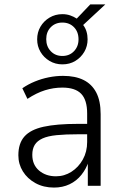

<svg xmlns="http://www.w3.org/2000/svg" viewBox="-20 -840 555 868"><path d="M224 8Q177 8 140.5 -12Q104 -32 83.5 -65Q63 -98 63 -138Q63 -192 90.5 -223Q118 -254 177 -267Q236 -280 331 -280H386V-233H335Q276 -233 236 -229Q196 -225 172 -214Q148 -203 137 -185Q126 -167 126 -140Q126 -95 156.5 -69Q187 -43 233 -43Q271 -43 303 -63.5Q335 -84 354.5 -119Q374 -154 374 -198V-327Q374 -388 347 -416Q320 -444 262 -444Q222 -444 183.5 -432Q145 -420 104 -393L81 -441Q107 -459 137.5 -471.5Q168 -484 200.5 -490.5Q233 -497 265 -497Q320 -497 357.5 -478.5Q395 -460 415 -422Q435 -384 435 -324V0H377V-111H381Q370 -77 348 -49.5Q326 -22 294.5 -7Q263 8 224 8ZM262 -549Q230 -549 204 -564.5Q178 -580 163 -605.5Q148 -631 148 -662Q148 -694 163 -719.5Q178 -745 204 -760.5Q230 -776 262 -776Q281 -776 297 -770.5Q313 -765 327 -756L388 -820H456L356 -727Q366 -714 371 -697.5Q376 -681 376 -662Q376 -631 361 -605.5Q346 -580 320.5 -564.5Q295 -549 262 -549ZM262 -587Q294 -587 314.5 -608.5Q335 -630 335 -662Q335 -696 314.5 -717Q294 -738 262 -738Q230 -738 209.5 -717Q189 -696 189 -663Q189 -630 209.5 -608.5Q230 -587 262 -587Z"/></svg>

Font: Nunito Sans 10pt SemiCondensed Light
Style: Regular
Weight: 300
Width: 4
Designer: Vernon Adams
Foundry: Vernon Adams
Version: Version 3.101;gftools[0.9.27]